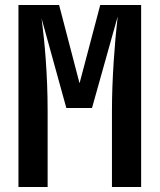

<svg xmlns="http://www.w3.org/2000/svg" viewBox="-20 -750 640 770"><path d="M54 0H171V-307C171 -451 159 -583 147 -675L246 -317H349L452 -684C440 -580 429 -433 429 -307V0H546V-730H382L299 -416L217 -730H54Z"/></svg>

Font: JetBrains Mono
Style: Bold
Weight: 558
Monospace: yes
Designer: Philipp Nurullin, Konstantin Bulenkov
Foundry: JetBrains
Version: Version 2.305